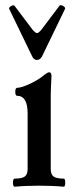

<svg xmlns="http://www.w3.org/2000/svg" viewBox="-20 -706 284 730"><path d="M121.1 -478Q108.4 -478 102.1 -492.2L15.1 -671.9Q12.2 -676.8 21.7 -682.6Q31.2 -688.5 35.2 -684.1L104 -592.8Q115.2 -580.1 121.1 -580.1Q126 -580.1 137.2 -592.8L206.1 -684.1Q210.4 -689 220.2 -683.1Q230 -677.2 227.1 -671.9L140.1 -492.2Q132.3 -478 121.1 -478ZM36.1 3.9Q29.3 3.9 29.3 -11.5Q29.3 -26.9 36.1 -26.9Q63.5 -26.9 74.2 -34.9Q85 -43 85 -63V-274.9Q85 -341.8 44.9 -341.8Q38.1 -341.8 38.1 -356.9Q38.1 -372.1 44.9 -372.1Q61.5 -372.1 95 -387.9Q128.4 -403.8 147.9 -420.9Q161.1 -431.2 167 -431.2Q175.8 -431.2 175.8 -417Q172.9 -364.3 172.9 -341.8V-63Q172.9 -43 183.6 -34.9Q194.3 -26.9 222.2 -26.9Q228 -26.9 228 -11.5Q228 3.9 222.2 3.9Q181.2 0 128.9 0Q77.1 0 36.1 3.9Z"/></svg>

Font: Junicode SmCond Medium
Style: Regular
Weight: 500
Width: 4
Designer: Peter S. Baker
Version: Version 2.206